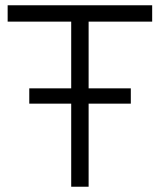

<svg xmlns="http://www.w3.org/2000/svg" viewBox="-20 -708 606 728"><path d="M9 -626V-688H557V-626H316V-373H476V-315H316V0H250V-315H91V-373H250V-626Z"/></svg>

Font: Roundo
Style: Regular
Weight: 400
Designer: Namrata Goyal (Gurmukhi), Shiva Nallaperumal (Latin)
Foundry: Indian Type Foundry
Version: Version 1.000;PS 1.0;hotconv 1.0.88;makeotf.lib2.5.647800